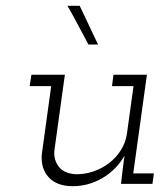

<svg xmlns="http://www.w3.org/2000/svg" viewBox="-20 -632 578 660"><path d="M396 0 402 -52 408 -97Q381 -49 333 -20.5Q285 8 230 8Q175 8 147 -23Q119 -54 124 -104L156 -336H82L88 -375H203L167 -115Q164 -82 182.5 -58.5Q201 -35 242 -33Q273 -33 302 -43Q331 -53 355 -71.5Q379 -90 395 -115Q411 -140 416 -170L439 -336H365L370 -375H485L438 -36H509L504 0ZM254 -612Q270 -579 285.5 -545.5Q301 -512 317 -479H284Q266 -512 248.5 -545.5Q231 -579 212 -612Z"/></svg>

Font: Josefin Slab
Style: Italic
Weight: 400
Italic angle: -12°
Designer: Santiago Orozco
Foundry: Typemade
Version: Version 2.000